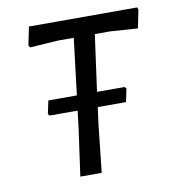

<svg xmlns="http://www.w3.org/2000/svg" viewBox="-63 -554 548 610"><g transform="rotate(-10 211.0 -249.0)"><path d="M272 -438 247 -256H336L341 -250L332 -208H241L234 -156L217 0H148L169 -150L176 -208H85L81 -214L90 -256H182L204 -438H153L62 -432L58 -439L70 -498H419L422 -491L410 -432L321 -438Z"/></g></svg>

Font: Alegreya Sans SC
Style: Italic
Weight: 400
Italic angle: -7°
Designer: Juan Pablo del Peral
Foundry: Huerta Tipografica
Version: Version 2.008; ttfautohint (v1.6)